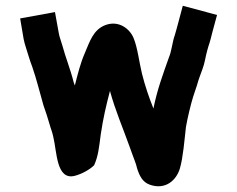

<svg xmlns="http://www.w3.org/2000/svg" viewBox="-20 -598 823 667"><path d="M50 -534 62 -463C64 -453 66.7 -443 70 -433C76.9 -412.3 82.9 -389.2 92 -366C106.2 -325.5 118.6 -275.3 131 -232C138.3 -211.1 146.4 -187.5 152 -167C156.5 -150.2 161.7 -139.5 165 -123C178.1 -70.8 175 30.3 241 12.5C265.2 6 291.9 -8.9 307 -24C321.3 -55.8 324 -85.2 330 -131C338.2 -186.7 348.9 -232.2 362 -282C380.4 -214.6 407.3 -152.5 430 -89L439 -64C444.5 -47.4 452.8 -30.1 456 -14C464.2 12.4 475.1 34.6 500 43.5C555.1 63.2 593 27.7 605 -13C616 -50.4 620.7 -111.3 626 -157C630.9 -186.3 643.3 -237.7 651 -262L664 -301C670.6 -324.6 675.6 -336.4 683 -357C691.9 -380 693.4 -400 700 -423L704 -437C708.9 -449.9 714.7 -473.6 718 -487L734 -546L615 -578L599 -518C595.7 -506.6 590.7 -486.1 587 -475C578.9 -453.3 576.5 -421.3 567 -399C546.4 -340.6 526.5 -288.3 513 -221C497.6 -259.5 484 -299 473 -343C463.1 -384.1 457.9 -432.7 444 -466C430.7 -498.2 392.4 -528.1 346.5 -511C303.6 -495 291.8 -453.5 274 -412C260 -379.9 250.1 -341.5 240 -301C238.7 -304.3 237.3 -308 236 -312C224.3 -358.8 207.7 -398.2 196 -442C191.2 -459.3 186.5 -468.7 184 -484L171 -556Z"/></svg>

Font: Tape
Style: Regular
Weight: 500
Foundry: Cannot Into Space Fonts
Version: Version 0.97